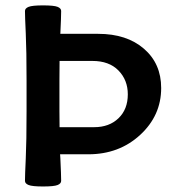

<svg xmlns="http://www.w3.org/2000/svg" viewBox="-20 -674 637 702"><path d="M197.3 -267.6Q197.3 -236.3 197.8 -209H324.2Q379.4 -209 413.3 -241.7Q447.3 -274.4 447.3 -329.1Q447.3 -381.3 413.1 -416.3Q378.9 -451.2 317.9 -451.2H197.8Q197.3 -418 197.3 -378.9ZM199.7 -109.9Q200.2 -102.1 200.7 -94.7Q203.6 -33.2 203.6 -12.7Q203.6 -2.9 190.7 2.4Q177.7 7.8 137.2 7.8Q97.7 7.8 84.5 2.4Q71.3 -2.9 71.3 -12.7Q71.3 -33.2 74.2 -94.7Q77.1 -156.2 77.1 -267.6V-378.9Q77.1 -490.2 74.2 -551.8Q71.3 -613.3 71.3 -633.8Q71.3 -643.6 84.5 -648.9Q97.7 -654.3 137.2 -654.3Q177.7 -654.3 190.7 -648.9Q203.6 -643.6 203.6 -633.8Q203.6 -613.3 200.7 -551.8Q200.2 -551.3 200.2 -550.3H338.9Q443.4 -550.3 506.3 -495.8Q569.3 -441.4 569.3 -352.1Q569.3 -251.5 492.4 -180.7Q415.5 -109.9 303.2 -109.9Z"/></svg>

Font: Bainsley
Style: Bold
Weight: 700
Designer: Paul James MIller
Foundry: High-Logic / Made with FontCreator
Version: Version 1.411;March 28, 2021;FontCreator 13.0.0.2683 64-bit